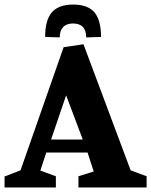

<svg xmlns="http://www.w3.org/2000/svg" viewBox="-34 -822 663 842"><path d="M-14 0V-48L56 -75L245 -615L332 -628L539 -75L609 -49V0H310V-49L377 -70L350 -153H169L143 -74L211 -49V0ZM190 -210H329L256 -404ZM228 -658 164 -660Q164 -734 193.5 -768Q223 -802 287 -802Q351 -802 380 -768Q409 -734 409 -660L344 -658Q344 -688 329.5 -703.5Q315 -719 286 -719Q258 -719 243 -703.5Q228 -688 228 -658Z"/></svg>

Font: Manuale ExtraBold
Style: Regular
Weight: 800
Version: Version 1.002